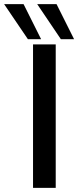

<svg xmlns="http://www.w3.org/2000/svg" viewBox="-120 -910 379 930"><path d="M174.8 -720.2 60.1 -890.1H153.8L238.8 -720.2ZM15.1 -720.2 -100.1 -890.1H-5.9L79.1 -720.2ZM40 0V-694.8H149.9V0Z"/></svg>

Font: Horta
Style: Regular
Weight: 600
Width: 3
Version: Version 0.11